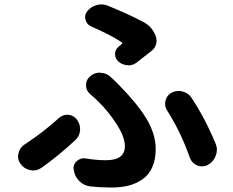

<svg xmlns="http://www.w3.org/2000/svg" viewBox="-20 -798 1040 858"><path d="M591.8 -519.5Q575.2 -505.9 553.7 -505.9Q551.8 -505.9 549.8 -506.8Q526.4 -507.8 508.8 -523.4Q494.1 -537.1 494.1 -555.7Q494.1 -578.1 512.7 -591.8Q519.5 -597.7 523.4 -600.6Q526.4 -602.5 526.4 -605Q526.4 -607.4 523.4 -609.4Q473.6 -642.6 387.7 -679.7Q367.2 -688.5 362.3 -710Q360.4 -715.8 360.4 -721.7Q360.4 -735.4 370.1 -748Q386.7 -768.6 412.1 -775.4Q422.9 -778.3 432.6 -778.3Q447.3 -778.3 461.9 -772.5Q560.5 -732.4 625 -697.3Q660.2 -677.7 675.8 -636.7Q679.7 -627 679.7 -616.2Q679.7 -609.4 677.7 -601.6Q672.9 -583 658.2 -571.3Q621.1 -542 591.8 -519.5ZM384.8 35.2Q355.5 32.2 334.5 11.2Q313.5 -9.8 309.6 -39.1Q308.6 -43 308.6 -46.9Q308.6 -65.4 323.2 -78.1Q337.9 -90.8 355.5 -90.8Q359.4 -90.8 364.3 -89.8Q409.2 -82 453.1 -82Q538.1 -82 538.1 -144.5Q538.1 -185.5 502 -241.7Q465.8 -297.9 424.8 -338.9Q405.3 -358.4 383.8 -377Q364.3 -392.6 364.3 -418Q364.3 -441.4 382.8 -457Q401.4 -473.6 426.8 -473.6Q427.7 -473.6 429.7 -472.7Q457 -471.7 475.6 -453.1Q502.9 -427.7 511.7 -418Q594.7 -334 635.3 -266.1Q675.8 -198.2 675.8 -131.8Q675.8 -84 659.7 -49.3Q643.6 -14.6 615.2 4.4Q586.9 23.4 553.2 31.7Q519.5 40 478.5 40Q431.6 40 384.8 35.2ZM943.4 -156.2Q949.2 -142.6 949.2 -128.9Q949.2 -115.2 944.3 -102.5Q934.6 -75.2 908.2 -60.5Q895.5 -54.7 882.8 -54.7Q872.1 -54.7 861.3 -58.6Q836.9 -69.3 828.1 -93.8Q788.1 -208 726.6 -304.7Q717.8 -318.4 717.8 -335Q717.8 -340.8 719.7 -347.7Q724.6 -371.1 745.1 -382.8Q761.7 -391.6 778.3 -391.6Q786.1 -391.6 793.9 -389.6Q820.3 -383.8 835 -362.3Q896.5 -269.5 943.4 -156.2ZM242.2 -269.5Q258.8 -285.2 280.3 -285.2Q282.2 -285.2 284.2 -285.2Q308.6 -283.2 323.2 -264.2Q337.9 -245.1 337.9 -221.7Q337.9 -192.4 317.4 -172.9Q245.1 -104.5 165 -47.9Q147.5 -36.1 127.9 -36.1Q122.1 -36.1 115.2 -38.1Q87.9 -43 72.3 -65.4Q60.5 -81.1 60.5 -99.6Q60.5 -105.5 62.5 -112.3Q68.4 -138.7 89.8 -152.3Q171.9 -206.1 242.2 -269.5Z"/></svg>

Font: Gen Jyuu GothicX Bold
Style: Bold
Weight: 700
Designer: Ryoko NISHIZUKA (kana &amp; ideographs); Paul D. Hunt (Latin, Greek &amp; Cyrillic); Wenlong ZHANG (bopomofo); Sandoll C
Version: Version 1.058.20140828